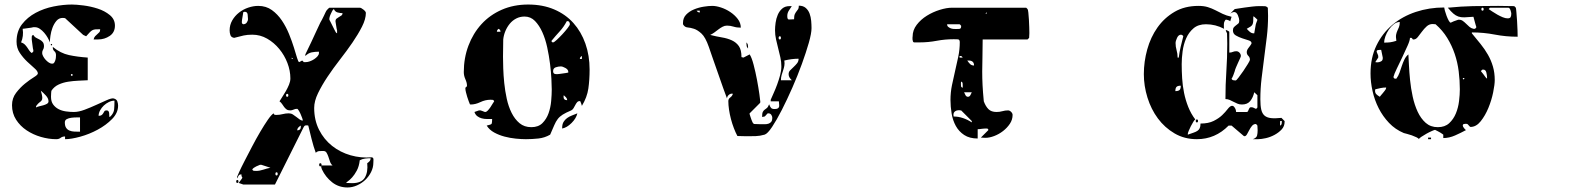

<svg xmlns="http://www.w3.org/2000/svg" viewBox="-20 -587 7040 847"><path d="M367 -233Q348 -232 325.5 -231Q303 -230 280.5 -226.5Q258 -223 238.5 -214Q219 -205 207 -187Q206 -184 205.5 -173.5Q205 -163 205 -160Q205 -139 214.5 -126Q224 -113 238.5 -105.5Q253 -98 271 -95.5Q289 -93 306 -93Q327 -93 353.5 -103Q380 -113 405 -124.5Q430 -136 450.5 -145Q471 -154 480 -153Q494 -150 497.5 -140Q501 -130 501 -121Q501 -89 474.5 -62Q448 -35 411 -15Q374 5 334 16Q294 27 267 27V15Q255 15 247.5 21Q240 27 228 27Q195 27 160.5 17Q126 7 97.5 -12Q69 -31 51 -59Q33 -87 33 -123Q33 -154 51 -177.5Q69 -201 90 -218Q111 -235 129 -246Q147 -257 147 -263Q147 -273 132.5 -285.5Q118 -298 100 -315Q82 -332 67.5 -353.5Q53 -375 53 -403Q53 -449 77 -480Q101 -511 137.5 -530.5Q174 -550 216.5 -558.5Q259 -567 297 -567Q316 -567 348 -563Q380 -559 411 -549Q442 -539 464.5 -520.5Q487 -502 487 -474Q487 -444 464 -428.5Q441 -413 413 -413H393Q395 -422 399.5 -427Q404 -432 409 -436Q414 -440 418 -444.5Q422 -449 422 -458Q409 -458 401.5 -457.5Q394 -457 388 -454Q382 -451 376 -444.5Q370 -438 360 -427L347 -433L267 -507L257 -508Q240 -508 229 -495Q218 -482 211.5 -464.5Q205 -447 202.5 -429Q200 -411 200 -400Q197 -409 190.5 -420.5Q184 -432 175 -442.5Q166 -453 155.5 -460Q145 -467 134 -467H127Q125 -466 118 -465Q111 -464 103.5 -463Q96 -462 89.5 -461Q83 -460 80 -460Q85 -428 73 -400Q83 -397 89 -391Q95 -385 99.5 -378.5Q104 -372 108.5 -365Q113 -358 120 -353Q124 -356 127 -360V-367Q126 -368 125 -375Q124 -382 123 -390Q122 -398 121 -405Q120 -412 120 -413V-421Q120 -425 120.5 -428Q121 -431 127 -433Q132 -424 140 -420Q148 -416 155.5 -412Q163 -408 168.5 -401.5Q174 -395 174 -383Q174 -374 170 -368Q166 -362 166 -353Q166 -347 170.5 -338.5Q175 -330 181.5 -323Q188 -316 195.5 -311Q203 -306 210 -306Q216 -306 219 -310.5Q222 -315 224 -321Q226 -327 226.5 -333.5Q227 -340 227 -344Q227 -355 220 -361Q213 -367 213 -377V-380Q247 -352 284.5 -344Q322 -336 367 -333ZM207 -387Q204 -386 204 -390Q204 -394 207 -393Q210 -393 210 -390Q210 -387 207 -387ZM300 -260H293V-253H300ZM194 -140Q194 -153 182 -166Q170 -179 160 -187Q166 -167 166.5 -158Q167 -149 164 -144.5Q161 -140 154.5 -135.5Q148 -131 140 -120Q139 -119 139 -117Q139 -114 140 -113Q144 -116 153 -118Q162 -120 171 -122.5Q180 -125 187 -129Q194 -133 194 -140ZM485 -143Q473 -143 460.5 -137Q448 -131 438 -121.5Q428 -112 421.5 -100Q415 -88 415 -76Q424 -76 428.5 -79.5Q433 -83 435.5 -87.5Q438 -92 440.5 -96Q443 -100 450 -100Q456 -100 458.5 -96.5Q461 -93 461.5 -88Q462 -83 462 -78.5Q462 -74 462 -71Q463 -71 467 -73Q482 -88 483.5 -104.5Q485 -121 485 -143ZM333 -69Q328 -69 317 -69Q306 -69 294.5 -67.5Q283 -66 274.5 -61.5Q266 -57 266 -47Q266 -32 271.5 -23.5Q277 -15 286.5 -11Q296 -7 308 -6.5Q320 -6 333 -6Z M1567 -553Q1573 -553 1583.5 -544.5Q1594 -536 1594 -530Q1594 -503 1577 -469.5Q1560 -436 1535 -399.5Q1510 -363 1480 -324.5Q1450 -286 1425 -248.5Q1400 -211 1383 -176Q1366 -141 1366 -111Q1366 -57 1387.5 -14.5Q1409 28 1445 56.5Q1481 85 1526.5 98Q1572 111 1620 107Q1628 108 1627.5 118Q1627 128 1627 131Q1627 152 1617 172Q1607 192 1591 207Q1575 222 1554.5 231Q1534 240 1513 240Q1474 240 1445 217Q1416 194 1400 160L1397 150V145Q1395 147 1393 147Q1388 147 1388 140Q1388 133 1393 133Q1397 133 1398 136.5Q1399 140 1398 143H1447Q1439 136 1435.5 125Q1432 114 1428.5 104Q1425 94 1420.5 86.5Q1416 79 1406 79Q1398 79 1389 79.5Q1380 80 1373 87Q1363 60 1354.5 26Q1346 -8 1340 -33Q1338 -34 1333 -34Q1328 -34 1325.5 -33Q1323 -32 1320 -27L1193 227H1053L1033 220Q1043 207 1046 202.5Q1049 198 1049 196.5Q1049 195 1047 193Q1045 191 1045 182Q1037 182 1033.5 186.5Q1030 191 1027 200Q1026 198 1026 193Q1026 192 1035 172Q1044 152 1059 123Q1074 94 1092 59.5Q1110 25 1128 -5.5Q1146 -36 1161.5 -58.5Q1177 -81 1187 -87Q1189 -81 1192 -80.5Q1195 -80 1199 -80Q1213 -80 1226.5 -83.5Q1240 -87 1254 -87Q1264 -87 1272 -82Q1280 -77 1287.5 -71Q1295 -65 1302 -60Q1309 -55 1316 -55Q1316 -58 1313 -66.5Q1310 -75 1306 -84Q1302 -93 1297.5 -100Q1293 -107 1291 -107Q1282 -107 1275 -103.5Q1268 -100 1260 -100Q1250 -100 1244 -104.5Q1238 -109 1233.5 -115Q1229 -121 1224.5 -128Q1220 -135 1213 -140Q1217 -147 1225 -159Q1233 -171 1241 -185Q1249 -199 1255 -213.5Q1261 -228 1261 -241Q1261 -275 1248 -309Q1235 -343 1212 -371Q1189 -399 1158.5 -416.5Q1128 -434 1093 -434Q1071 -434 1055 -430.5Q1039 -427 1013 -420Q1000 -422 996.5 -432Q993 -442 993 -453Q993 -477 1004.5 -497Q1016 -517 1034.5 -531.5Q1053 -546 1075.5 -553.5Q1098 -561 1119 -561Q1154 -561 1179.5 -542.5Q1205 -524 1223.5 -496.5Q1242 -469 1255 -437Q1268 -405 1276.5 -377.5Q1285 -350 1290.5 -331.5Q1296 -313 1300 -313Q1301 -313 1306.5 -316.5Q1312 -320 1313 -320Q1314 -320 1316.5 -317Q1319 -314 1320 -313H1330Q1337 -313 1347 -316.5Q1357 -320 1366 -326Q1375 -332 1381 -339Q1387 -346 1387 -353V-359Q1370 -359 1355 -356Q1340 -353 1327 -340V-347Q1341 -375 1353 -401Q1364 -424 1374.5 -447.5Q1385 -471 1393 -487Q1396 -492 1400.5 -500.5Q1405 -509 1409 -517.5Q1413 -526 1416 -532.5Q1419 -539 1420 -540Q1422 -543 1427 -548Q1432 -553 1433 -553ZM1467 -453Q1466 -455 1465 -461Q1464 -467 1463 -473.5Q1462 -480 1461 -486Q1460 -492 1460 -493Q1460 -501 1465 -505Q1470 -509 1475.5 -512Q1481 -515 1486 -518.5Q1491 -522 1491 -529Q1481 -529 1469.5 -532Q1458 -535 1453 -547Q1449 -545 1445.5 -538.5Q1442 -532 1439 -525Q1435 -517 1433 -507V-500Q1435 -497 1438.5 -489.5Q1442 -482 1446.5 -473.5Q1451 -465 1454.5 -457.5Q1458 -450 1460 -447Q1462 -442 1467 -440ZM1047 -487Q1047 -483 1050 -482Q1051 -481 1053 -480Q1063 -480 1068.5 -487.5Q1074 -495 1074 -503Q1074 -511 1072.5 -523Q1071 -535 1060 -535Q1057 -535 1053 -533Q1053 -531 1052 -525.5Q1051 -520 1050 -513.5Q1049 -507 1048 -501.5Q1047 -496 1047 -493ZM1267 -333V-327H1273ZM1247 -160Q1252 -160 1252 -166.5Q1252 -173 1247 -173Q1242 -173 1242 -166.5Q1242 -160 1247 -160ZM1307 -33Q1301 -30 1296 -24.5Q1291 -19 1291 -12Q1307 -12 1307 -27ZM1615 111Q1603 111 1590.5 112.5Q1578 114 1567 120Q1564 147 1554 165.5Q1544 184 1533.5 195.5Q1523 207 1515 212.5Q1507 218 1507 220L1533 221Q1575 221 1589.5 196.5Q1604 172 1600 133Q1606 129 1610.5 124Q1615 119 1615 111ZM1133 140H1127Q1123 141 1110.5 147Q1098 153 1093 160Q1095 166 1100 166.5Q1105 167 1110 167Q1125 167 1141.5 161.5Q1158 156 1173 153ZM1200 187Q1205 187 1205 180Q1205 173 1200 173Q1195 173 1195 180Q1195 187 1200 187ZM1027 220Q1022 220 1022 213.5Q1022 207 1027 207Q1032 207 1032 213.5Q1032 220 1027 220Z M2040 -210Q2040 -222 2033 -237.5Q2026 -253 2026 -269Q2026 -331 2046.5 -385.5Q2067 -440 2104 -480.5Q2141 -521 2193.5 -544Q2246 -567 2310 -567Q2374 -567 2424.5 -545.5Q2475 -524 2509.5 -485.5Q2544 -447 2562.5 -394.5Q2581 -342 2581 -280Q2581 -235 2575.5 -196.5Q2570 -158 2547 -120Q2547 -122 2544 -130Q2541 -138 2540 -140Q2540 -141 2537 -141Q2530 -141 2525.5 -135.5Q2521 -130 2517.5 -123Q2514 -116 2510 -109.5Q2506 -103 2500 -100Q2476 -90 2462.5 -81.5Q2449 -73 2440.5 -62Q2432 -51 2425 -34.5Q2418 -18 2407 7Q2383 21 2355 24Q2327 27 2300 27Q2280 27 2255 24.5Q2230 22 2205.5 15.5Q2181 9 2160 -2.5Q2139 -14 2127 -33Q2147 -37 2149 -41.5Q2151 -46 2151 -62Q2140 -62 2128 -62Q2116 -62 2105 -65Q2094 -68 2085.5 -74.5Q2077 -81 2073 -93L2093 -100H2100Q2102 -100 2110 -96.5Q2118 -93 2120 -93Q2126 -93 2132 -99.5Q2138 -106 2143.5 -114Q2149 -122 2153.5 -130Q2158 -138 2160 -140Q2158 -146 2153.5 -146.5Q2149 -147 2144 -147Q2121 -147 2099 -136.5Q2077 -126 2057 -126Q2054 -126 2053 -127Q2051 -132 2047.5 -141Q2044 -150 2041 -160Q2038 -170 2035.5 -180Q2033 -190 2033 -197V-200Q2034 -201 2037 -203.5Q2040 -206 2040 -207ZM2414 -192Q2414 -208 2412.5 -238.5Q2411 -269 2406.5 -305Q2402 -341 2394 -378Q2386 -415 2372.5 -445Q2359 -475 2340 -494.5Q2321 -514 2294 -514Q2274 -514 2257.5 -505.5Q2241 -497 2229 -482.5Q2217 -468 2209.5 -450Q2202 -432 2200 -413L2199 -337Q2199 -317 2200 -286Q2201 -255 2204.5 -220.5Q2208 -186 2215.5 -151.5Q2223 -117 2237 -89Q2251 -61 2272 -43.5Q2293 -26 2324 -26Q2355 -26 2373 -44Q2391 -62 2400 -87.5Q2409 -113 2411.5 -141.5Q2414 -170 2414 -192ZM2494 -480Q2494 -485 2491.5 -489.5Q2489 -494 2483 -494Q2481 -494 2480 -493Q2467 -468 2449 -448.5Q2431 -429 2413 -407Q2413 -400 2420 -400Q2424 -400 2436 -411Q2448 -422 2461 -436Q2474 -450 2484 -463Q2494 -476 2494 -480ZM2188 -447Q2188 -455 2180 -460Q2172 -455 2172 -447ZM2547 -340Q2538 -335 2538 -327H2547ZM2487 -270Q2487 -280 2474.5 -287Q2462 -294 2454 -294Q2443 -294 2431.5 -290Q2420 -286 2420 -273Q2420 -260 2433 -260H2440Q2443 -260 2449.5 -261Q2456 -262 2463.5 -263Q2471 -264 2477.5 -265Q2484 -266 2487 -267ZM2482 -145Q2482 -152 2477 -157.5Q2472 -163 2467 -167Q2466 -164 2466 -160Q2466 -145 2482 -145ZM2460 -23Q2460 -39 2466 -49Q2472 -59 2481.5 -66Q2491 -73 2503 -77.5Q2515 -82 2527 -87Q2522 -65 2501.5 -44.5Q2481 -24 2460 -20Z M3473 -560Q3466 -550 3459.5 -539.5Q3453 -529 3453 -516Q3453 -500 3461 -501Q3469 -502 3483 -502Q3483 -518 3486.5 -525Q3490 -532 3493.5 -536.5Q3497 -541 3500.5 -546Q3504 -551 3504 -562Q3523 -562 3534.5 -552Q3546 -542 3551.5 -527Q3557 -512 3558.5 -495Q3560 -478 3560 -463Q3560 -440 3548 -398Q3536 -356 3517.5 -305Q3499 -254 3475.5 -200.5Q3452 -147 3429 -102Q3406 -57 3386 -27Q3366 3 3353 7Q3332 13 3313.5 13.5Q3295 14 3273 14L3233 13Q3225 -2 3217.5 -21.5Q3210 -41 3204.5 -62Q3199 -83 3196 -103.5Q3193 -124 3193 -141Q3193 -151 3201.5 -157Q3210 -163 3213 -173Q3212 -174 3210 -174Q3201 -174 3194.5 -168Q3188 -162 3187 -153Q3182 -166 3170.5 -198Q3159 -230 3146.5 -266.5Q3134 -303 3122.5 -335Q3111 -367 3107 -380Q3092 -423 3074.5 -439Q3057 -455 3041.5 -460Q3026 -465 3013 -466Q3000 -467 2993 -480V-486Q2993 -508 3007 -522.5Q3021 -537 3041.5 -545.5Q3062 -554 3084 -557.5Q3106 -561 3122 -561Q3139 -561 3160.5 -554Q3182 -547 3201.5 -534Q3221 -521 3234.5 -503.5Q3248 -486 3248 -465Q3230 -465 3216 -469.5Q3202 -474 3187 -474Q3177 -474 3167.5 -469Q3158 -464 3149 -457Q3140 -450 3131 -443.5Q3122 -437 3113 -433Q3140 -426 3164.5 -422Q3189 -418 3208.5 -409Q3228 -400 3239.5 -383.5Q3251 -367 3251 -335L3260 -333Q3263 -335 3273.5 -340Q3284 -345 3287 -347Q3296 -334 3304.5 -301.5Q3313 -269 3319.5 -234.5Q3326 -200 3330 -171.5Q3334 -143 3334 -139Q3334 -134 3333 -133L3287 -87Q3286 -86 3287.5 -81.5Q3289 -77 3291 -70.5Q3293 -64 3295.5 -57.5Q3298 -51 3300 -47Q3302 -42 3307 -40L3337 -39Q3345 -39 3354 -39Q3363 -39 3370.5 -41.5Q3378 -44 3382.5 -50Q3387 -56 3387 -67Q3387 -74 3382.5 -80.5Q3378 -87 3370 -87H3367Q3365 -86 3360 -80Q3355 -74 3353 -73L3342 -71Q3342 -87 3345 -93Q3348 -99 3352.5 -102.5Q3357 -106 3362.5 -110Q3368 -114 3373 -127Q3377 -116 3381.5 -111Q3386 -106 3397 -106Q3407 -106 3411.5 -109Q3416 -112 3417 -116.5Q3418 -121 3417 -127.5Q3416 -134 3416 -140H3380V-147Q3385 -159 3393 -176.5Q3401 -194 3408.5 -214.5Q3416 -235 3421.5 -255.5Q3427 -276 3427 -294Q3427 -314 3422.5 -334Q3418 -354 3413 -373.5Q3408 -393 3403.5 -413Q3399 -433 3399 -454Q3399 -468 3401.5 -486.5Q3404 -505 3411 -521.5Q3418 -538 3430.5 -549Q3443 -560 3463 -560ZM3067 -540H3053Q3058 -532 3067 -532ZM3420 -413Q3425 -413 3425 -420Q3425 -427 3420 -427Q3415 -427 3415 -420Q3415 -413 3420 -413ZM3280 -373Q3275 -379 3274 -383Q3273 -387 3273 -393V-400Q3278 -394 3279 -390Q3280 -386 3280 -380ZM3473 -233Q3466 -240 3462.5 -246Q3459 -252 3459 -260Q3459 -270 3466 -277Q3473 -284 3481 -291.5Q3489 -299 3496 -307.5Q3503 -316 3503 -328Q3474 -328 3440 -320Q3442 -307 3440 -296.5Q3438 -286 3434.5 -276Q3431 -266 3428 -255.5Q3425 -245 3425 -233Z M4513 -547Q4515 -545 4516.5 -531.5Q4518 -518 4519 -500.5Q4520 -483 4520.5 -466.5Q4521 -450 4521 -441L4520 -420L4513 -413H4315Q4315 -367 4314 -334Q4313 -301 4313 -271.5Q4313 -242 4314.5 -211.5Q4316 -181 4320 -140Q4328 -118 4340.5 -105.5Q4353 -93 4376 -93Q4390 -93 4402 -96.5Q4414 -100 4427 -100Q4434 -100 4440.5 -93.5Q4447 -87 4447 -80Q4447 -59 4435 -41Q4423 -23 4405 -9Q4387 5 4366 13Q4345 21 4327 21L4307 20L4340 -13Q4340 -20 4333 -20Q4331 -20 4325.5 -20Q4320 -20 4313.5 -19Q4307 -18 4301.5 -17.5Q4296 -17 4293 -17V24Q4257 24 4233.5 8.5Q4210 -7 4196.5 -31.5Q4183 -56 4178 -86.5Q4173 -117 4173 -146Q4173 -179 4179.5 -211Q4186 -243 4193.5 -274.5Q4201 -306 4207.5 -337.5Q4214 -369 4214 -401Q4214 -413 4205.5 -413.5Q4197 -414 4188 -414Q4149 -414 4112 -407Q4075 -400 4037 -400H4013Q4009 -400 4007.5 -404Q4006 -408 4005.5 -413Q4005 -418 4005.5 -422Q4006 -426 4006 -426Q4006 -454 4024 -477.5Q4042 -501 4068.5 -517.5Q4095 -534 4125.5 -543.5Q4156 -553 4180 -553H4507ZM4333 -533 4327 -527H4333ZM4220 -473Q4219 -475 4216.5 -477.5Q4214 -480 4213 -480H4158Q4158 -473 4162.5 -469Q4167 -465 4173 -462.5Q4179 -460 4185.5 -459.5Q4192 -459 4197 -459Q4203 -459 4211.5 -459.5Q4220 -460 4220 -470ZM4227 -333Q4223 -339 4220 -340H4213V-333ZM4247 -320Q4253 -311 4259.5 -304.5Q4266 -298 4277 -298Q4277 -320 4253 -320ZM4227 -210Q4227 -214 4226.5 -219.5Q4226 -225 4220 -227Q4219 -224 4219 -217Q4219 -212 4219.5 -207Q4220 -202 4227 -200ZM4233 -180Q4235 -175 4239 -167.5Q4243 -160 4250 -160Q4257 -160 4261 -167.5Q4265 -175 4267 -180ZM4267 -53 4220 -100H4217Q4215 -100 4213.5 -100.5Q4212 -101 4211 -101Q4201 -101 4193.5 -96Q4186 -91 4186 -80Q4186 -76 4187 -73Q4208 -73 4228.5 -66Q4249 -59 4267 -47Z M5647 -50Q5647 -30 5634 -16Q5621 -2 5602.5 8Q5584 18 5564 22.5Q5544 27 5530 27H5507Q5523 21 5525.5 11Q5528 1 5528 -12L5527 -33Q5526 -35 5523.5 -37.5Q5521 -40 5520 -40Q5510 -40 5503 -31.5Q5496 -23 5491 -13Q5486 -3 5481 5.5Q5476 14 5470 14Q5468 14 5467 13L5413 -33H5400Q5341 27 5260 27Q5205 27 5161.5 1.5Q5118 -24 5088 -64.5Q5058 -105 5042 -156.5Q5026 -208 5026 -260Q5026 -315 5041 -369Q5056 -423 5086 -465.5Q5116 -508 5161 -534.5Q5206 -561 5267 -561Q5291 -561 5308.5 -555.5Q5326 -550 5341.5 -542Q5357 -534 5373.5 -526Q5390 -518 5413 -513L5407 -493Q5405 -496 5397 -498.5Q5389 -501 5387 -500Q5386 -500 5383 -494.5Q5380 -489 5380 -487Q5379 -484 5379 -473.5Q5379 -463 5380 -460Q5342 -480 5300 -480Q5266 -480 5245 -462Q5224 -444 5212.5 -417.5Q5201 -391 5197 -360.5Q5193 -330 5193 -304Q5193 -274 5195 -241.5Q5197 -209 5203.5 -177Q5210 -145 5222 -115Q5234 -85 5253 -60Q5250 -59 5244.5 -50Q5239 -41 5233.5 -30.5Q5228 -20 5224 -10Q5220 0 5220 3V7Q5234 2 5244.5 -1.5Q5255 -5 5262 -9.5Q5269 -14 5272.5 -21.5Q5276 -29 5276 -42Q5311 -42 5334 -53.5Q5357 -65 5371.5 -79Q5386 -93 5395.5 -105.5Q5405 -118 5413 -120Q5419 -121 5422.5 -117.5Q5426 -114 5428.5 -109.5Q5431 -105 5432 -100.5Q5433 -96 5433 -93H5480Q5484 -93 5485.5 -96.5Q5487 -100 5488.5 -103.5Q5490 -107 5492 -110.5Q5494 -114 5499 -114Q5501 -114 5503.5 -113.5Q5506 -113 5507 -113Q5508 -113 5513.5 -110Q5519 -107 5520 -107Q5522 -107 5524.5 -109.5Q5527 -112 5527 -113V-167L5513 -180Q5508 -157 5495.5 -141.5Q5483 -126 5459 -126Q5448 -126 5439.5 -129.5Q5431 -133 5422.5 -137.5Q5414 -142 5405 -146Q5396 -150 5386 -150Q5386 -213 5390 -272.5Q5394 -332 5394 -395L5393 -440L5387 -453Q5388 -454 5390 -454Q5393 -454 5393 -453L5399 -450Q5401 -449 5403 -447V-355Q5412 -355 5418.5 -358Q5425 -361 5434 -361Q5442 -361 5448 -354.5Q5454 -348 5454 -340Q5454 -337 5450 -328.5Q5446 -320 5441.5 -310Q5437 -300 5432.5 -289.5Q5428 -279 5427 -273Q5426 -269 5421 -256Q5416 -243 5413 -240Q5415 -234 5421 -233Q5427 -232 5431 -232Q5434 -232 5444 -245Q5454 -258 5465 -274Q5476 -290 5485 -305Q5494 -320 5494 -323Q5494 -334 5487 -340.5Q5480 -347 5480 -357Q5480 -366 5488 -376Q5496 -386 5500 -393Q5501 -394 5501 -397Q5501 -405 5488 -409Q5475 -413 5460 -418Q5445 -423 5432 -430.5Q5419 -438 5419 -453Q5419 -462 5423.5 -467Q5428 -472 5433 -475.5Q5438 -479 5442.5 -483Q5447 -487 5447 -496Q5447 -505 5441 -519.5Q5435 -534 5424 -534Q5421 -534 5420 -533Q5418 -533 5413 -530.5Q5408 -528 5407 -527L5427 -547Q5427 -547 5439.5 -549Q5452 -551 5469 -553.5Q5486 -556 5504 -558Q5522 -560 5533 -560H5547Q5555 -560 5561 -559.5Q5567 -559 5573 -553L5574 -517Q5574 -470 5568.5 -424.5Q5563 -379 5557 -333.5Q5551 -288 5545.5 -242Q5540 -196 5540 -149Q5540 -121 5544 -103.5Q5548 -86 5558.5 -77Q5569 -68 5587 -66Q5605 -64 5633 -67L5647 -53ZM5520 -480Q5520 -482 5523.5 -490Q5527 -498 5527 -500Q5526 -501 5521 -506Q5516 -511 5513 -513Q5509 -515 5509 -515Q5509 -501 5508.5 -493Q5508 -485 5505.5 -479.5Q5503 -474 5497 -470Q5491 -466 5480 -460Q5485 -454 5493 -447Q5501 -440 5510 -440H5513ZM5180 -333Q5183 -357 5188.5 -380.5Q5194 -404 5200 -427Q5199 -431 5193 -433Q5193 -434 5190 -434Q5179 -434 5172.5 -420Q5166 -406 5166 -397Q5166 -381 5170.5 -365.5Q5175 -350 5175 -333ZM5189 -209Q5175 -209 5170 -203.5Q5165 -198 5165 -185Q5178 -185 5183.5 -190Q5189 -195 5189 -209ZM5260 -47Q5255 -47 5255 -53.5Q5255 -60 5260 -60Q5265 -60 5265 -53.5Q5265 -47 5260 -47ZM5627 -53V-33Q5633 -35 5634 -42Q5635 -49 5635 -53Z M6667 -553Q6668 -551 6669.5 -533.5Q6671 -516 6672.5 -494.5Q6674 -473 6674.5 -452.5Q6675 -432 6675 -425Q6623 -425 6574 -434.5Q6525 -444 6473 -444V-440Q6493 -416 6511.5 -393Q6530 -370 6544 -345.5Q6558 -321 6566 -293.5Q6574 -266 6574 -234Q6574 -214 6567 -179.5Q6560 -145 6546 -111Q6532 -77 6512 -52Q6492 -27 6467 -27Q6465 -27 6460 -33Q6455 -39 6453 -40L6447 -41Q6444 -41 6438.5 -40Q6433 -39 6433 -33Q6433 -29 6438 -22.5Q6443 -16 6447 -13Q6425 -1 6399 10.5Q6373 22 6347 22V7Q6347 7 6343 4Q6339 1 6334 -2Q6329 -5 6323 -8Q6317 -11 6313 -13Q6313 -14 6310 -14Q6308 -14 6296.5 -9Q6285 -4 6272.5 3Q6260 10 6249.5 17Q6239 24 6240 27Q6238 23 6228.5 18.5Q6219 14 6208 10Q6197 6 6186.5 3.5Q6176 1 6173 0Q6135 -16 6107.5 -45Q6080 -74 6062 -109.5Q6044 -145 6035 -185Q6026 -225 6026 -263Q6026 -332 6052 -386Q6078 -440 6122.5 -477.5Q6167 -515 6226 -534.5Q6285 -554 6351 -554Q6351 -551 6354 -540Q6357 -529 6361.5 -517Q6366 -505 6371 -496Q6376 -487 6380 -487Q6381 -487 6386.5 -490Q6392 -493 6393 -493L6413 -500H6417Q6426 -500 6433.5 -494.5Q6441 -489 6448 -482Q6455 -475 6462.5 -468.5Q6470 -462 6480 -460H6487Q6488 -461 6490.5 -463.5Q6493 -466 6493 -467Q6493 -468 6490 -476.5Q6487 -485 6487 -487L6480 -513Q6456 -511 6440.5 -510.5Q6425 -510 6413.5 -514Q6402 -518 6391.5 -527Q6381 -536 6367 -553Q6427 -559 6478 -560Q6529 -561 6589 -561L6660 -560ZM6520 -540Q6525 -540 6525 -546.5Q6525 -553 6520 -553Q6515 -553 6515 -546.5Q6515 -540 6520 -540ZM6547 -547Q6553 -543 6563.5 -536Q6574 -529 6585.5 -522.5Q6597 -516 6609 -511Q6621 -506 6631 -506Q6641 -506 6644 -511.5Q6647 -517 6647 -527Q6647 -531 6643.5 -542Q6640 -553 6633 -553H6553ZM6155 -490Q6141 -490 6128.5 -480Q6116 -470 6106.5 -456Q6097 -442 6091.5 -426.5Q6086 -411 6086 -399Q6102 -399 6113 -400.5Q6124 -402 6140 -407Q6137 -425 6139 -434.5Q6141 -444 6144.5 -451.5Q6148 -459 6151.5 -467.5Q6155 -476 6155 -490ZM6140 -240Q6149 -252 6154 -266.5Q6159 -281 6164 -296Q6169 -311 6175.5 -324.5Q6182 -338 6193 -347Q6194 -330 6195.5 -299.5Q6197 -269 6200.5 -233.5Q6204 -198 6212 -161Q6220 -124 6234 -94Q6248 -64 6269.5 -45Q6291 -26 6323 -26Q6354 -26 6373 -43.5Q6392 -61 6402.5 -86.5Q6413 -112 6416.5 -141Q6420 -170 6420 -193Q6420 -232 6415 -272Q6410 -312 6397.5 -349Q6385 -386 6364.5 -419.5Q6344 -453 6313 -480L6300 -481Q6285 -481 6273.5 -470.5Q6262 -460 6252.5 -447Q6243 -434 6234.5 -423.5Q6226 -413 6217 -413H6213L6212 -414Q6210 -416 6210 -417L6207 -420H6200Q6200 -409 6189.5 -385.5Q6179 -362 6166.5 -335.5Q6154 -309 6142 -284.5Q6130 -260 6127 -247Q6129 -241 6133 -240ZM6080 -333 6073 -367H6067Q6064 -367 6058.5 -366Q6053 -365 6053 -360Q6053 -358 6056.5 -350Q6060 -342 6060 -340V-333Q6059 -331 6053.5 -323Q6048 -315 6047 -313Q6050 -312 6057 -312Q6064 -312 6072 -316Q6080 -320 6080 -330ZM6540 -247Q6540 -254 6537 -267Q6534 -280 6523 -280H6520Q6517 -279 6513 -273Q6516 -270 6523.5 -260Q6531 -250 6533 -247Q6536 -243 6540 -240ZM6440 -240Q6441 -243 6437 -243Q6433 -243 6433 -240Q6434 -237 6436.5 -237Q6439 -237 6440 -240ZM6095 -201Q6083 -201 6070.5 -198.5Q6058 -196 6047 -193Q6046 -191 6046 -187Q6046 -177 6051.5 -171.5Q6057 -166 6067 -160Q6068 -162 6072 -166.5Q6076 -171 6080.5 -176.5Q6085 -182 6088.5 -186.5Q6092 -191 6093 -193Q6094 -194 6094.5 -197Q6095 -200 6095 -201ZM6280 27V20H6293V27Z"/></svg>

Font: Genkaimincho
Style: Regular
Weight: 800
Designer: Dr. Ken Lunde (project architect, glyph set definition & overall production); Masataka HATTORI \u670D \u90E8 \u6B63 \u8C
Foundry: Adobe Systems Incorporated
Version: Version 1.00